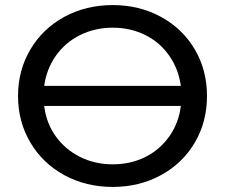

<svg xmlns="http://www.w3.org/2000/svg" viewBox="-20 -728 888 756"><path d="M614 -661.5C557.3 -692.5 494 -708 424 -708C353.3 -708 289.7 -692.5 233 -661.5C176.3 -630.5 131.8 -587.7 99.5 -533C67.2 -478.3 51 -417.3 51 -350C51 -282.7 67.2 -221.7 99.5 -167C131.8 -112.3 176.3 -69.5 233 -38.5C289.7 -7.5 353.3 8 424 8C494 8 557.3 -7.5 614 -38.5C670.7 -69.5 715 -112.2 747 -166.5C779 -220.8 795 -282 795 -350C795 -418 779 -479.2 747 -533.5C715 -587.8 670.7 -630.5 614 -661.5ZM295.5 -590C334.5 -609.3 377.3 -619 424 -619C470.7 -619 513.3 -609.3 552 -590C590.7 -570.7 622.2 -543.5 646.5 -508.5C670.8 -473.5 686 -434 692 -390H154C160 -434 175.3 -473.5 200 -508.5C224.7 -543.5 256.5 -570.7 295.5 -590ZM552.5 -110C514.2 -90.7 471.3 -81 424 -81C376.7 -81 333.5 -90.8 294.5 -110.5C255.5 -130.2 223.7 -157.3 199 -192C174.3 -226.7 159.3 -266.3 154 -311H692C686.7 -266.3 671.7 -226.5 647 -191.5C622.3 -156.5 590.8 -129.3 552.5 -110Z"/></svg>

Font: ICO Headline
Style: Regular
Weight: 500
Designer: Julieta Ulanovsky
Foundry: Julieta Ulanovsky
Version: Version 7.200